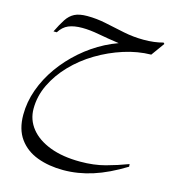

<svg xmlns="http://www.w3.org/2000/svg" viewBox="-119 -584 905 1009"><g transform="rotate(15 334.0 -79.5)"><path d="M660 -450 608 -378Q535 -377 460 -353Q385 -329 317.5 -288.5Q250 -248 197.5 -193.5Q145 -139 114.5 -75.5Q84 -12 84 56Q84 116 121 162.5Q158 209 227 235.5Q296 262 392 262Q467 262 528 245.5Q589 229 647 207L648 221Q557 277 477 302.5Q397 328 317 328Q239 328 176 304.5Q113 281 76.5 230.5Q40 180 40 101Q40 31 64.5 -37Q89 -105 132.5 -166Q176 -227 234 -277.5Q292 -328 358 -362Q391 -379 427 -392Q364 -401 313.5 -410.5Q263 -420 222 -420Q177 -420 147.5 -407.5Q118 -395 98 -363H80Q101 -406 119 -433.5Q137 -461 162.5 -474Q188 -487 231 -487Q283 -487 334.5 -476Q386 -465 439.5 -454Q493 -443 549 -443Q608 -443 654 -456Z"/></g></svg>

Font: Bona Nova SC
Style: Italic
Weight: 400
Italic angle: -4°
Designer: Mateusz Machalski
Foundry: Capitalics
Version: Version 4.001; ttfautohint (v1.8.4.7-5d5b)